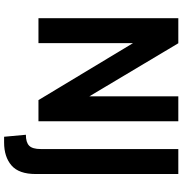

<svg xmlns="http://www.w3.org/2000/svg" viewBox="4 -744 912 961"><g transform="rotate(90 460.5 -264.0)"><path d="M71.5 0V-700H197L462.5 -255V-700H587.5V0H481.5L196.5 -473V0ZM665 172 655 63Q693 63 709.8 46.5Q726.5 30 726.5 -11.5V-700H851.5V14Q851.5 98 808.5 135Q765.5 172 693.5 172Z"/></g></svg>

Font: Cabin
Style: Bold
Weight: 700
Width: 4
Designer: Pablo Impallari
Foundry: Pablo Impallari. http://www.impallari.com Igino Marini. http://www.ikern.com
Version: Version 3.001